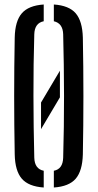

<svg xmlns="http://www.w3.org/2000/svg" viewBox="-20 -827 434 854"><path d="M174.5 7Q107 2.5 77 -32.2Q47 -67 45.5 -140Q40.5 -400 45.5 -660Q47 -733 77 -767.8Q107 -802.5 174.5 -807V-732.5Q134 -724.5 132.5 -674.5Q128.5 -542.5 128.8 -401.8Q129 -261 132.5 -125.5Q134 -75.5 174.5 -67.5ZM219.5 7V-67.5Q259.5 -75 261 -125.5Q265 -261 264.8 -401.8Q264.5 -542.5 261 -674.5Q259.5 -723.5 219.5 -732.5V-807Q287 -802.5 316.8 -767.8Q346.5 -733 348.5 -660Q353.5 -399.5 348.5 -140Q346.5 -67 316.8 -32.2Q287 2.5 219.5 7ZM162.5 -252.5V-371L246.5 -512.5V-394Z"/></svg>

Font: Big Shoulders Stencil Display SemiBold
Style: Regular
Weight: 600
Designer: Patric King
Foundry: XO Type Co
Version: Version 1.000